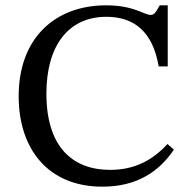

<svg xmlns="http://www.w3.org/2000/svg" viewBox="-20 -689 710 720"><path d="M608 -149C552 -88 485 -52 393 -52C252 -52 154 -138 154 -338C154 -516 235 -626 379 -626C482 -626 553 -571 575 -440H609V-669H579C567 -649 561 -633 545 -633C520 -633 483 -669 378 -669C186 -669 50 -546 50 -328C50 -133 158 11 364 11C495 11 578 -47 632 -128Z"/></svg>

Font: mjx-stx-n
Style: Regular
Weight: 500
Version: 1.0.0